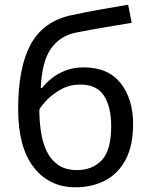

<svg xmlns="http://www.w3.org/2000/svg" viewBox="-20 -785 639 815"><path d="M57 -322Q57 -498 110 -596Q163 -694 281 -720Q346 -734 408 -745Q470 -756 524 -765L539 -688Q504 -682 460 -675Q416 -668 373 -660Q330 -652 299 -646Q234 -632 196 -578Q158 -524 153 -412H159Q173 -431 197.5 -451Q222 -471 256.5 -485Q291 -499 335 -499Q439 -499 492 -432Q545 -365 545 -258Q545 -168 514 -108.5Q483 -49 427.5 -19.5Q372 10 300 10Q189 10 123 -75Q57 -160 57 -322ZM307 -63Q372 -63 412 -105Q452 -147 452 -249Q452 -331 421.5 -378.5Q391 -426 321 -426Q276 -426 240.5 -406.5Q205 -387 180.5 -362Q156 -337 147 -320Q147 -271 154 -225Q161 -179 178.5 -142.5Q196 -106 227.5 -84.5Q259 -63 307 -63Z"/></svg>

Font: Apis
Style: Regular
Weight: 400
Designer: Monotype Design Team
Foundry: Monotype Imaging Inc.
Version: Version 2.000; build 0001